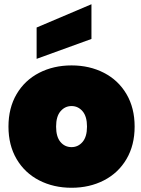

<svg xmlns="http://www.w3.org/2000/svg" viewBox="-20 -880 667 907"><path d="M20 -282Q20 -370 58.5 -435.5Q97 -501 165 -536Q233 -571 318 -571Q403 -571 471 -536Q539 -501 577.5 -435.5Q616 -370 616 -282Q616 -194 577.5 -128.5Q539 -63 471 -28Q403 7 318 7Q233 7 165 -28Q97 -63 58.5 -128.5Q20 -194 20 -282ZM391 -282Q391 -330 370 -354.5Q349 -379 318 -379Q287 -379 266 -354.5Q245 -330 245 -282Q245 -234 265.5 -209.5Q286 -185 318 -185Q349 -185 370 -209.5Q391 -234 391 -282ZM412 -696 153 -602V-750L412 -860Z"/></svg>

Font: Poppins Black A&M
Style: Regular
Weight: 900
Designer: Ninad Kale (Devanagari), Jonny Pinhorn (Latin)
Foundry: Indian Type Foundry
Version: 4.004